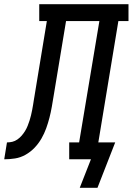

<svg xmlns="http://www.w3.org/2000/svg" viewBox="-76 -755 629 910"><path d="M302 135 355 0H252V-80H299L395 -655H237L178 -299Q174 -274 169.5 -248.5Q165 -223 158.5 -197.5Q152 -172 143 -147Q134 -122 120.5 -98.5Q107 -75 88 -55Q69 -35 45 -21.5Q21 -8 -5 -4Q-31 0 -56 0L-43 -80Q-30 -80 -17.5 -83Q-5 -86 6.5 -94Q18 -102 27 -112.5Q36 -123 43 -134.5Q50 -146 55 -158.5Q60 -171 64 -183.5Q68 -196 71 -208.5Q74 -221 76.5 -234Q79 -247 81 -259.5Q83 -272 85 -285Q86 -292 87.5 -299.5Q89 -307 90 -315L146 -655H110V-735H533V-655H485L390 -80H470L386 135Z"/></svg>

Font: Iosevka Slab Medium
Style: Italic
Weight: 500
Italic angle: -9°
Monospace: yes
Designer: Belleve Invis
Foundry: Belleve Invis
Version: Version 11.1.0; ttfautohint (v1.8.3)